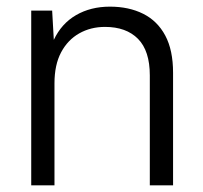

<svg xmlns="http://www.w3.org/2000/svg" viewBox="-20 -558 612 578"><path d="M74 0V-526H137L142 -438Q165 -487 209 -512.5Q253 -538 311 -538Q368 -538 411 -516.5Q454 -495 477.5 -451Q501 -407 501 -339V0H431V-331Q431 -405 395.5 -441Q360 -477 296 -477Q253 -477 218.5 -457.5Q184 -438 164 -400.5Q144 -363 144 -307V0Z"/></svg>

Font: DM Sans 9pt Light
Style: Regular
Weight: 300
Version: Version 4.004;gftools[0.9.30]